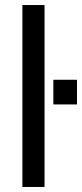

<svg xmlns="http://www.w3.org/2000/svg" viewBox="-20 -743 326 763"><path d="M69 0V-723H157V0ZM192 -328V-426H286V-328Z"/></svg>

Font: Archivo SemiBold
Style: Regular
Weight: 400
Version: Version 2.001